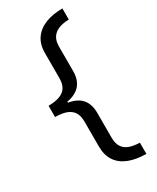

<svg xmlns="http://www.w3.org/2000/svg" viewBox="-220 -777 815 997"><g transform="rotate(-30 187.5 -278.0)"><path d="M342.8 158.2Q282.2 157.7 238.5 140.4Q194.8 123 171.6 88.4Q148.4 53.7 148.4 1.5V-147.9Q148.4 -182.6 134.8 -203.9Q121.1 -225.1 94.2 -234.9Q67.4 -244.6 27.8 -244.6V-312Q67.4 -312.5 94.2 -322Q121.1 -331.5 134.8 -352.5Q148.4 -373.5 148.4 -408.2V-558.6Q148.4 -610.8 172.9 -645.3Q197.3 -679.7 241 -696.8Q284.7 -713.9 342.8 -713.9V-647.5Q306.6 -646.5 281 -636.2Q255.4 -626 241.9 -605Q228.5 -584 228.5 -550.8V-403.8Q228.5 -353 202.6 -322.3Q176.8 -291.5 123 -281.7V-275.9Q177.7 -266.6 203.1 -235.8Q228.5 -205.1 228.5 -153.8V-3.9Q228.5 29.3 241.7 50Q254.9 70.8 280.5 80.6Q306.2 90.3 342.8 90.8Z"/></g></svg>

Font: Wonky
Style: Regular
Weight: 400
Designer: Monotype Design Team
Foundry: Monotype Imaging Inc.
Version: Version 3.000